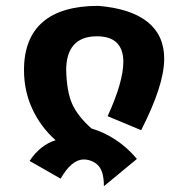

<svg xmlns="http://www.w3.org/2000/svg" viewBox="-20 -541 642 656"><path d="M335 95.2 447.8 2C404.3 -50.3 349.6 -85 292.5 -102.1C261.7 -129.4 239.3 -157.7 226.6 -186C214.4 -213.4 207.5 -251.5 206.1 -300.8C206.1 -375.5 239.7 -417 311 -417C371.6 -417 401.4 -387.2 401.4 -329.6C401.4 -285.6 384.3 -223.6 347.7 -144L462.4 -96.2C514.6 -199.2 541 -278.8 541 -340.8C541 -446.8 464.4 -508.8 315.9 -521C148.9 -521 62 -447.3 62 -301.8C62 -251.5 72.3 -207.5 91.3 -167C110.4 -126.5 137.2 -90.8 169.9 -62C134.3 -50.8 105 -26.9 81.1 8.8L187 69.3C212.4 26.4 237.3 3.9 267.1 3.9C286.1 3.9 305.7 13.2 316.4 25.4C327.6 38.1 335 58.6 335 95.2Z"/></svg>

Font: Hack
Style: Bold
Weight: 700
Monospace: yes
Designer: Christopher Simpkins
Foundry: Christopher Simpkins
Version: Version 2.010